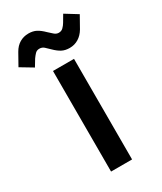

<svg xmlns="http://www.w3.org/2000/svg" viewBox="-218 -749 689 815"><g transform="rotate(-30 126.0 -341.5)"><path d="M76 0V-493H179V0ZM17 -544 -43 -580 -11 -637Q2 -660 21.5 -671.5Q41 -683 65 -683Q87 -683 103 -674.5Q119 -666 136 -649Q147 -639 157 -630Q167 -621 179 -621Q192 -621 200.5 -629.5Q209 -638 215 -648L235 -682L295 -645L263 -588Q250 -566 230.5 -554Q211 -542 187 -542Q165 -542 149 -550.5Q133 -559 116 -576Q105 -587 95.5 -595.5Q86 -604 73 -604Q60 -604 52 -595.5Q44 -587 37 -577Z"/></g></svg>

Font: Space Grotesk Light Medium
Style: Regular
Weight: 500
Version: Version 2.000